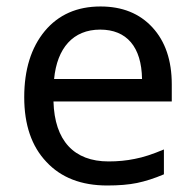

<svg xmlns="http://www.w3.org/2000/svg" viewBox="-20 -566 604 596"><path d="M313 9.8C348.6 9.8 379.4 7.3 405.3 2C431.2 -3.4 459 -12.2 488.8 -24.9V-102.1C454.1 -87.4 424.3 -77.6 398.4 -72.8C372.6 -67.4 345.7 -64.9 316.9 -64.9C209.5 -64.9 149.4 -129.4 146 -251H513.2V-304.2C513.2 -378.4 493.2 -437.5 453.1 -481C413.1 -524.4 359.4 -545.9 292 -545.9C219.2 -545.9 161.6 -520.5 119.1 -469.7C76.7 -418.5 55.2 -350.1 55.2 -264.2C55.2 -178.7 78.1 -111.8 124 -63.5C169.4 -14.6 232.4 9.8 313 9.8ZM291 -474.1C373 -474.1 419.4 -420.9 420.9 -320.8H147.9C157.2 -417 207 -474.1 291 -474.1Z"/></svg>

Font: Noto Reveo Sans
Style: Regular
Weight: 400
Designer: Monotype Design team
Foundry: Monotype Imaging Inc.
Version: Version 1.04